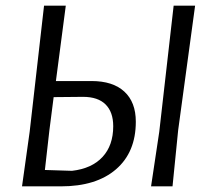

<svg xmlns="http://www.w3.org/2000/svg" viewBox="-20 -660 753 680"><path d="M461 -229Q461 -121 391 -60.5Q321 0 196 0H58L85 -193L136 -640H213L178 -373H304Q380 -373 420.5 -335.5Q461 -298 461 -229ZM671 -640 611 -199 591 0H515L544 -193L595 -640ZM381 -213Q381 -263 354 -290Q327 -317 274 -317L170 -316L155 -199L139 -58L235 -55Q305 -63 343 -104Q381 -145 381 -213Z"/></svg>

Font: Alegreya Sans SC
Style: Italic
Weight: 400
Italic angle: -7°
Designer: Juan Pablo del Peral
Foundry: Huerta Tipografica
Version: Version 2.008; ttfautohint (v1.6)